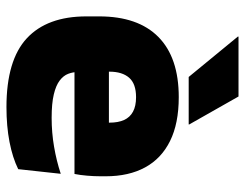

<svg xmlns="http://www.w3.org/2000/svg" viewBox="-100 -628 741 580"><g transform="rotate(90 270.0 -337.5)"><path d="M303 13Q161.5 13 95.2 -48.5Q29 -110 29 -228.5V-267Q29 -384.5 91.2 -446Q153.5 -507.5 273 -507.5Q352.5 -507.5 405.5 -481.2Q458.5 -455 485.2 -405.8Q512 -356.5 512 -287V-271.5Q512 -251.5 510.2 -230.8Q508.5 -210 505 -192.5H346.5Q348.5 -223 349.2 -250Q350 -277 350 -298.5Q350 -324.5 342 -342.2Q334 -360 317 -369.2Q300 -378.5 273 -378.5Q232.5 -378.5 214.2 -357.5Q196 -336.5 196 -298V-253.5L197 -234.5V-203.5Q197 -188 202.5 -173.5Q208 -159 222.8 -147.8Q237.5 -136.5 264.8 -130Q292 -123.5 335.5 -123.5Q380 -123.5 422.5 -130.8Q465 -138 504.5 -151L490.5 -22.5Q456 -5.5 408.2 3.8Q360.5 13 303 13ZM469.5 -192.5H122.5V-296.5H469.5ZM355.5 -539 271 -688H90V-686L212 -537.5H355.5Z"/></g></svg>

Font: Anek Kannada Medium ExtraBold
Style: Regular
Weight: 800
Version: Version 1.003